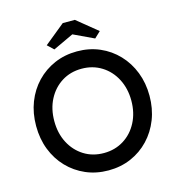

<svg xmlns="http://www.w3.org/2000/svg" viewBox="-128 -1001 1038 1122"><g transform="rotate(-15 391.0 -440.5)"><path d="M391 10Q317 10 254.5 -17Q192 -44 145.5 -92.5Q99 -141 73.5 -206.5Q48 -272 48 -350Q48 -428 73.5 -493.5Q99 -559 145.5 -607.5Q192 -656 254.5 -683Q317 -710 391 -710Q465 -710 527.5 -683Q590 -656 636.5 -607Q683 -558 708.5 -492.5Q734 -427 734 -350Q734 -273 708.5 -207.5Q683 -142 636.5 -93Q590 -44 527.5 -17Q465 10 391 10ZM391 -95Q458 -95 511 -128Q564 -161 594 -219Q624 -277 624 -350Q624 -423 594 -481Q564 -539 511 -572Q458 -605 391 -605Q323 -605 270.5 -572Q218 -539 188 -481.5Q158 -424 158 -350Q158 -276 188 -218.5Q218 -161 270.5 -128Q323 -95 391 -95ZM267 -755 230 -790 354 -891H427L551 -790L514 -755L391 -813Z"/></g></svg>

Font: Readex Pro
Style: Regular
Weight: 400
Designer: Bonnie Shaver-Troup, Thomas Jockin
Foundry: Lexend
Version: Version 1.204; ttfautohint (v1.8.4.7-5d5b)